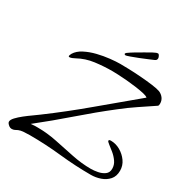

<svg xmlns="http://www.w3.org/2000/svg" viewBox="-170 -899 1006 1036"><g transform="rotate(30 333.0 -380.5)"><path d="M534 -6Q437 -6 339 -16.5Q241 -27 142 -27Q126 -27 105.5 -25.5Q85 -24 74 -19Q66 -15 58 -11Q50 -7 40 -7Q31 -7 23.5 -12.5Q16 -18 11 -25Q8 -30 8 -34Q8 -46 23 -62Q38 -78 59.5 -95Q81 -112 102.5 -127Q124 -142 137 -152Q253 -238 364 -331.5Q475 -425 586 -517Q579 -524 556.5 -529Q534 -534 504.5 -538Q475 -542 445 -544.5Q415 -547 391 -548Q367 -549 356 -549Q303 -549 249 -542Q195 -535 148 -509Q141 -505 132 -501.5Q123 -498 117 -498Q111 -498 111 -503Q111 -507 117 -519Q132 -544 164 -560.5Q196 -577 234.5 -586.5Q273 -596 310.5 -600Q348 -604 373 -604Q392 -604 427 -603Q462 -602 502 -599Q542 -596 576.5 -591.5Q611 -587 627 -581Q644 -574 655 -559.5Q666 -545 666 -525Q666 -521 665 -516Q664 -511 660 -509Q614 -478 569 -448Q524 -418 480 -383Q390 -313 298 -233Q206 -153 116 -82L129 -83Q137 -84 144.5 -84Q152 -84 159 -84Q218 -84 278.5 -71.5Q339 -59 399.5 -46.5Q460 -34 518 -34Q537 -34 560.5 -38.5Q584 -43 601 -55.5Q618 -68 618 -92Q618 -116 604 -136Q590 -156 571 -171.5Q552 -187 538 -197.5Q524 -208 524 -213Q524 -218 528.5 -219Q533 -220 536 -220Q567 -220 595 -204Q623 -188 641.5 -162Q660 -136 660 -104Q660 -69 641 -47.5Q622 -26 593 -16Q564 -6 534 -6ZM375 -658Q366 -658 366 -665Q367 -667 369 -669Q371 -671 372 -672Q387 -683 409.5 -696.5Q432 -710 455 -723Q478 -736 492 -744Q505 -751 511 -753Q517 -755 521 -755Q527 -754 531 -745.5Q535 -737 535 -732Q535 -725 531.5 -721Q528 -717 523 -715Q516 -712 493.5 -702.5Q471 -693 445 -682.5Q419 -672 398.5 -665Q378 -658 375 -658Z"/></g></svg>

Font: Hurricane
Style: Regular
Weight: 400
Designer: Robert E. Leuschke
Foundry: Robert E. Leuschke
Version: Version 1.010; ttfautohint (v1.8.3)